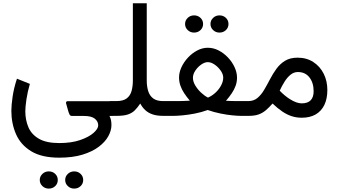

<svg xmlns="http://www.w3.org/2000/svg" viewBox="-20 -697 2038 1155"><path d="M336.4 251.5Q417 251.5 476.1 233.4Q535.2 215.3 574 186Q612.8 156.7 631.6 122.3Q650.4 87.9 650.4 55.7Q650.4 41.5 648.2 28.3Q646 15.1 638.7 0.5H658.2V-88.4H387.7Q381.3 -88.4 378.9 -84.7Q376.5 -81.1 377 -77.1L390.1 -30.3Q394 -16.6 398.4 -8.1Q402.8 0.5 412.6 0.5H484.9Q530.3 0.5 550.5 17.1Q570.8 33.7 570.8 57.1Q570.8 77.6 542.7 102.5Q514.6 127.4 462.2 145.5Q409.7 163.6 336.4 163.6Q258.8 163.6 214.1 137.7Q169.4 111.8 150.9 68.4Q132.3 24.9 132.3 -27.8Q132.3 -53.7 138.9 -98.6Q145.5 -143.6 159.7 -192.4L82 -223.6Q63.5 -168 55.9 -116Q48.3 -64 48.3 -30.8Q48.3 45.9 76.4 110.1Q104.5 174.3 167.7 212.9Q231 251.5 336.4 251.5ZM372.1 385.7Q372.1 407.2 387.9 422.4Q403.8 437.5 426.3 437.5Q449.2 437.5 464.8 422.6Q480.5 407.7 480.5 385.7Q480.5 363.8 464.8 348.9Q449.2 334 426.3 334Q403.8 334 387.9 349.1Q372.1 364.3 372.1 385.7ZM219.2 385.7Q219.2 407.2 235.1 422.4Q251 437.5 273.4 437.5Q296.4 437.5 312 422.6Q327.6 407.7 327.6 385.7Q327.6 363.8 312 348.9Q296.4 334 273.4 334Q251 334 235.1 349.1Q219.2 364.3 219.2 385.7Z M779.3 -213.9Q779.3 -178.2 771.5 -149.9Q763.7 -121.6 742.4 -105.2Q721.2 -88.9 680.2 -88.9H640.1V0H681.2Q724.6 0 749.8 -8.5Q774.9 -17.1 791.3 -33.7Q807.6 -50.3 823.7 -74.2Q836.4 -50.3 854.7 -33.7Q873 -17.1 899.2 -8.5Q925.3 0 961.9 0H975.6V-88.9H960.9Q923.3 -88.9 901.9 -104.7Q880.4 -120.6 871.6 -148.7Q862.8 -176.8 862.8 -212.4V-677.2H779.3Z M1246.1 -552.7Q1246.1 -531.2 1262 -516.1Q1277.8 -501 1300.3 -501Q1323.2 -501 1338.9 -515.9Q1354.5 -530.8 1354.5 -552.7Q1354.5 -574.7 1338.9 -589.6Q1323.2 -604.5 1300.3 -604.5Q1277.8 -604.5 1262 -589.4Q1246.1 -574.2 1246.1 -552.7ZM1093.3 -552.7Q1093.3 -531.2 1109.1 -516.1Q1125 -501 1147.5 -501Q1170.4 -501 1186 -515.9Q1201.7 -530.8 1201.7 -552.7Q1201.7 -574.7 1186 -589.6Q1170.4 -604.5 1147.5 -604.5Q1125 -604.5 1109.1 -589.4Q1093.3 -574.2 1093.3 -552.7ZM1230 -323.2Q1249.5 -323.2 1271 -308.6Q1292.5 -293.9 1307.6 -272.2Q1322.8 -250.5 1322.8 -230Q1322.8 -207 1310.1 -183.1Q1297.4 -159.2 1276.6 -139.9Q1255.9 -120.6 1231 -109.9Q1210 -120.6 1189.2 -140.1Q1168.5 -159.7 1154.5 -183.1Q1140.6 -206.5 1140.6 -229Q1140.6 -251 1155.3 -272.7Q1169.9 -294.4 1190.7 -308.8Q1211.4 -323.2 1230 -323.2ZM1405.8 -230Q1405.8 -260.7 1391.4 -292.2Q1377 -323.7 1352.1 -350.3Q1327.1 -377 1295.7 -393.3Q1264.2 -409.7 1230 -409.7Q1197.3 -409.7 1166.3 -393.3Q1135.3 -377 1110.6 -350.3Q1085.9 -323.7 1071.5 -292.5Q1057.1 -261.2 1057.1 -231Q1057.1 -205.6 1065.2 -182.1Q1073.2 -158.7 1087.9 -136.5Q1102.5 -114.3 1122.1 -91.3Q1101.1 -90.3 1084.2 -89.6Q1067.4 -88.9 1053.2 -88.9Q1039.1 -88.9 1025.4 -88.9H958V0H1025.4Q1045.4 0 1079.1 -3.2Q1112.8 -6.3 1152.3 -13.9Q1191.9 -21.5 1229.5 -35.2Q1267.1 -22 1305.9 -14.2Q1344.7 -6.3 1377.2 -3.2Q1409.7 0 1428.2 0H1473.6V-88.9H1426.8Q1415.5 -88.9 1402.3 -88.9Q1389.2 -88.9 1373.5 -89.4Q1357.9 -89.8 1339.4 -90.8Q1359.4 -113.8 1374.3 -136Q1389.2 -158.2 1397.5 -181.2Q1405.8 -204.1 1405.8 -230Z M1772 -263.7Q1816.4 -263.7 1841.6 -231.2Q1866.7 -198.7 1866.7 -147.9Q1866.7 -112.3 1848.9 -93.8Q1831.1 -75.2 1794.4 -75.2Q1780.3 -75.2 1762 -81.5Q1743.7 -87.9 1723.1 -101.1Q1708.5 -110.4 1693.4 -122.8Q1678.2 -135.3 1662.6 -151.4Q1675.3 -179.2 1691.4 -205.1Q1707.5 -231 1727.5 -247.3Q1747.6 -263.7 1772 -263.7ZM1795.4 11.2Q1844.2 11.2 1878.7 -8.5Q1913.1 -28.3 1931.2 -65.7Q1949.2 -103 1949.2 -155.8Q1949.2 -210 1927 -253.9Q1904.8 -297.9 1864.5 -324Q1824.2 -350.1 1770 -350.1Q1725.1 -350.1 1694.6 -331.3Q1664.1 -312.5 1642.6 -282.7Q1621.1 -252.9 1603.8 -219.5Q1586.4 -186 1568.8 -156.2Q1551.3 -126.5 1528.8 -107.7Q1506.3 -88.9 1473.6 -88.9H1455.6V0H1476.1Q1511.7 0 1535.6 -8.5Q1559.6 -17.1 1579.1 -33.7Q1598.6 -50.3 1619.6 -74.2Q1649.4 -45.9 1677.2 -26.9Q1705.1 -7.8 1733.9 1.7Q1762.7 11.2 1795.4 11.2Z"/></svg>

Font: Vazirmatn RD NL
Style: Regular
Weight: 400
Designer: Saber Rastikerdar
Foundry: Saber Rastikerdar
Version: Version 32.101